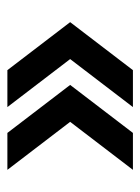

<svg xmlns="http://www.w3.org/2000/svg" viewBox="50 -560 380 520"><g transform="rotate(-90 240.0 -300.0)"><path d="M40 -130 170 -300 40 -470H140L270 -300L140 -130ZM210 -130 340 -300 210 -470H310L440 -300L310 -130Z"/></g></svg>

Font: Rowdies Light
Style: Regular
Weight: 300
Designer: Jaikishan Patel
Version: Version 1.000; ttfautohint (v1.8.3)